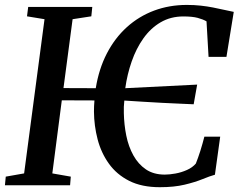

<svg xmlns="http://www.w3.org/2000/svg" viewBox="-24 -772 996 800"><path d="M642 8Q566.5 8 514.2 -18.5Q462 -45 429.8 -90Q397.5 -135 382.8 -191.2Q368 -247.5 367.5 -307Q367.5 -319 368 -330.5Q368.5 -342 369.5 -353.5L233.5 -354L194 -49.5L271 -36L268 0H-3.5L0 -36L76.5 -49.5L161.5 -692L88.5 -704L93.5 -743H360.5L356.5 -704L278.5 -692L240.5 -405L375 -404.5Q388 -485 421.2 -549.2Q454.5 -613.5 504.5 -658.8Q554.5 -704 618 -727.8Q681.5 -751.5 754.5 -751.5Q785.5 -751.5 812.5 -748.5Q839.5 -745.5 863.5 -740.8Q887.5 -736 909 -731.2Q930.5 -726.5 950 -722.5L919.5 -535H845L836.5 -683Q822 -691.5 799.8 -697.5Q777.5 -703.5 740 -703.5Q687 -703.5 645.2 -679Q603.5 -654.5 573.5 -612.2Q543.5 -570 524.8 -516.2Q506 -462.5 498 -404.5L797.5 -419.5L783 -337.5Q760.5 -338.5 726 -340Q691.5 -341.5 651.2 -343.5Q611 -345.5 570 -348.2Q529 -351 494 -353Q492.5 -340 492 -327Q491.5 -314 492 -300.5Q493 -252.5 502.2 -206.8Q511.5 -161 531.8 -124.5Q552 -88 584 -66.2Q616 -44.5 662.5 -44.5Q682.5 -44.5 707.2 -49Q732 -53.5 755 -63.8Q778 -74 792 -90.5Q796.5 -101.5 801.2 -115Q806 -128.5 810.8 -143.5Q815.5 -158.5 819.8 -173.8Q824 -189 827.5 -202.5H893.5L871.5 -44Q850 -38 819.5 -25.5Q789 -13 745.2 -2.5Q701.5 8 642 8Z"/></svg>

Font: Merriweather 48pt Medium
Style: Italic
Weight: 500
Italic angle: -7.8°
Version: Version 2.101